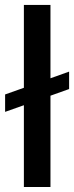

<svg xmlns="http://www.w3.org/2000/svg" viewBox="-24 -747 296 767"><path d="M252.1 -460.9 177.6 -434.3V-727.3H71.4V-396.3L-3.6 -369.7V-300.1L71.4 -326.7V0H177.6V-364.7L252.1 -391.3Z"/></svg>

Font: RA Harald Medium
Style: Regular
Weight: 500
Designer: Rasmus Andersson
Foundry: rsms
Version: Version 3.000;hotconv 1.0.109;makeotfexe 2.5.65596